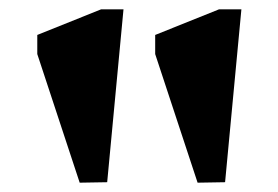

<svg xmlns="http://www.w3.org/2000/svg" viewBox="-20 -806 597 412"><path d="M151 -414 60 -690V-731L197 -786H245L210 -415ZM404 -414 313 -690V-731L450 -786H498L463 -415Z"/></svg>

Font: Inknut Antiqua SemiBold
Style: Regular
Weight: 600
Designer: Claus Eggers Sørensen
Foundry: Claus Eggers Sørensen
Version: Version 1.003; ttfautohint (v1.8.2) -l 8 -r 50 -G 200 -x 14 